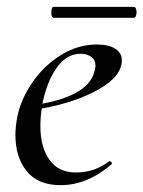

<svg xmlns="http://www.w3.org/2000/svg" viewBox="-20 -529 419 561"><path d="M30 -185Q40 -237 73.5 -286.5Q107 -336 157 -367.5Q207 -399 263 -399Q298 -399 317 -386.5Q336 -374 336 -353Q336 -306 267.5 -267.5Q199 -229 102 -212Q98 -188 98 -160Q98 -99 124.5 -62Q151 -25 202 -25Q257 -25 299 -58H300Q303 -58 305.5 -55Q308 -52 306 -49Q235 12 157 12Q91 12 58 -29Q25 -70 25 -135Q25 -157 30 -185ZM257 -324Q259 -334 259 -337Q259 -354 246.5 -363Q234 -372 216 -372Q175 -372 146 -331.5Q117 -291 104 -226Q242 -252 257 -324ZM137 -477Q130 -477 130 -493Q130 -509 137 -509H371Q375 -509 377 -504Q379 -499 379 -493Q379 -487 377 -482Q375 -477 371 -477Z"/></svg>

Font: CormorantInfant-MediumItalic
Style: Italic
Weight: 500
Italic angle: -10°
Designer: Christian Thalmann (Catharsis Fonts)
Foundry: Catharsis Fonts
Version: Version 3.303